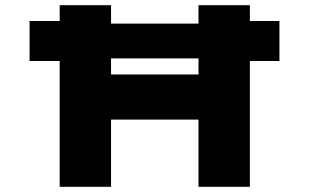

<svg xmlns="http://www.w3.org/2000/svg" viewBox="-20 -720 1190 740"><path d="M94 -485V-639H251L341 -629H806L910 -639H1057V-485H903L818 -495H331L257 -485ZM745 0V-700H943V0ZM210 0V-700H408V0ZM285 -259 287 -433H855V-259Z"/></svg>

Font: Lexend Tera ExtraBold
Style: Regular
Weight: 800
Designer: Bonnie Shaver-Troup, Thomas Jockin
Foundry: Lexend
Version: Version 1.007